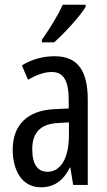

<svg xmlns="http://www.w3.org/2000/svg" viewBox="-20 -786 456 816"><path d="M344 -757V-766H247C226 -721 196 -671 158 -617V-606H210C251 -642 319 -715 344 -757ZM213 -547C162 -547 115 -534 73 -508L99 -447C137 -469 170 -480 200 -480C251 -480 272 -442 272 -360V-325L211 -322C98 -317 34 -256 34 -150C34 -65 71 10 154 10C210 10 249 -18 277 -74H279L291 0H353V-362C353 -480 314 -547 213 -547ZM225 -263 273 -266V-212C273 -114 238 -56 182 -56C141 -56 117 -86 117 -152C117 -222 152 -259 225 -263Z"/></svg>

Font: Noto Sans Thai Looped ExtraCondensed
Style: Regular
Weight: 400
Width: 2
Designer: Sasikarn Vongin, Ben Mitchell
Foundry: The Fontpad Ltd
Version: Version 1.001